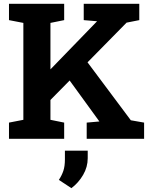

<svg xmlns="http://www.w3.org/2000/svg" viewBox="-20 -731 794 1011"><path d="M27.3 0V-85.4L103 -100.1V-610.4L27.3 -625V-710.9H317.9V-625L245.6 -610.4V-365.7L491.2 -619.1L420.9 -625V-710.9H713.4V-625L646.5 -611.8L440.9 -402.8L668.9 -97.7L738.8 -85.4V0H436.5V-85.4L502.9 -91.3H503.4L346.7 -307.1L245.6 -204.6V-100.1L317.9 -85.4V0ZM356 259.8 290 216.3Q305.7 192.4 313.7 168.2Q321.8 144 321.8 108.4V62.5H441.9V102.1Q441.9 148.4 417.7 189.9Q393.6 231.4 356 259.8Z"/></svg>

Font: Robotiche
Style: Bold
Weight: 700
Designer: Google
Version: Version 2.001